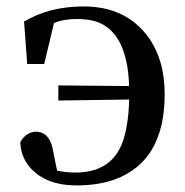

<svg xmlns="http://www.w3.org/2000/svg" viewBox="-20 -561 575 596"><path d="M64.5 -362.3 54.7 -494.1Q133.8 -541 239.3 -541Q369.1 -541 438.5 -448.2Q491.2 -377 491.2 -268.6Q491.2 -62.5 338.9 -4.9Q286.1 14.6 217.8 14.6Q122.1 14.6 72.3 -42Q43.9 -76.2 43 -120.1Q59.6 -149.4 89.8 -152.3Q130.9 -152.3 142.6 -103.5Q143.6 -98.6 144.5 -93.8L157.2 -31.2Q185.5 -25.4 214.8 -25.4Q322.3 -25.4 358.4 -114.3Q378.9 -167 380.9 -252L161.1 -249V-295.9L380.9 -293.9Q375 -467.8 271.5 -496.1Q248 -502 218.8 -502Q175.8 -502 147.5 -489.3L117.2 -362.3Z"/></svg>

Font: GenYoMin JP SemiBold
Style: Regular
Weight: 600
Version: Version 1.001;PS 1;hotconv 16.6.51;makeotf.lib2.5.65220 DEVE